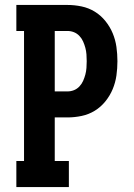

<svg xmlns="http://www.w3.org/2000/svg" viewBox="-20 -755 540 775"><path d="M46 0V-105H77V-630H46V-735H252Q281 -735 309.5 -729Q338 -723 362.5 -708Q387 -693 405.5 -670Q424 -647 435 -620.5Q446 -594 450 -565.5Q454 -537 454 -508Q454 -479 450 -450.5Q446 -422 435 -395.5Q424 -369 405.5 -346Q387 -323 362.5 -308Q338 -293 309.5 -287Q281 -281 252 -281H201V-105H258V0ZM201 -386H252Q266 -386 278.5 -391Q291 -396 300.5 -406Q310 -416 315.5 -428.5Q321 -441 324.5 -454Q328 -467 329 -481Q330 -495 330 -508Q330 -522 329 -535.5Q328 -549 324.5 -562Q321 -575 315.5 -587.5Q310 -600 300.5 -610Q291 -620 278.5 -625Q266 -630 252 -630H201Z"/></svg>

Font: Iosevka Curly Slab Extrabold
Style: Regular
Weight: 800
Monospace: yes
Designer: Belleve Invis
Foundry: Belleve Invis
Version: Version 22.1.2; ttfautohint (v1.8.4)